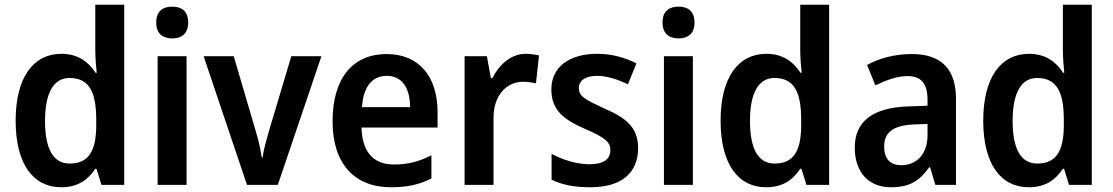

<svg xmlns="http://www.w3.org/2000/svg" viewBox="-20 -780 4696 810"><path d="M238 10C308 10 351 -21 382 -68H387L408 0H504V-760H382V-567C382 -540 385 -500 388 -473H383C352 -521 307 -553 239 -553C121 -553 46 -454 46 -271C46 -88 120 10 238 10ZM274 -90C205 -90 170 -151 170 -270C170 -386 205 -451 273 -451C357 -451 386 -391 386 -274V-253C386 -143 354 -90 274 -90Z M707 -752C667 -752 639 -733 639 -685C639 -638 667 -618 707 -618C746 -618 774 -638 774 -685C774 -733 746 -752 707 -752ZM767 -543H645V0H767Z M1022 0H1152L1336 -543H1209L1114 -225C1104 -190 1091 -145 1088 -116H1084C1080 -150 1068 -197 1058 -230L966 -543H839Z M1611 -552C1470 -552 1383 -452 1383 -268C1383 -89 1476 10 1629 10C1701 10 1750 -2 1800 -27V-125C1747 -98 1701 -86 1642 -86C1554 -86 1508 -140 1505 -242H1826V-307C1826 -458 1747 -552 1611 -552ZM1612 -460C1678 -460 1710 -406 1710 -328H1507C1513 -416 1551 -460 1612 -460Z M2198 -553C2135 -553 2085 -506 2057 -450H2051L2034 -543H1940V0H2062V-280C2061 -381 2120 -435 2186 -435C2208 -435 2226 -432 2241 -428L2254 -546C2238 -550 2216 -553 2198 -553Z M2672 -155C2672 -243 2621 -282 2533 -321C2447 -360 2422 -374 2422 -409C2422 -440 2450 -460 2499 -460C2540 -460 2587 -445 2629 -424L2665 -513C2613 -538 2561 -553 2499 -553C2383 -553 2306 -498 2306 -403C2306 -317 2356 -277 2444 -238C2532 -200 2555 -181 2555 -147C2555 -109 2527 -87 2466 -87C2415 -87 2352 -106 2307 -131V-22C2352 0 2403 10 2471 10C2601 10 2672 -50 2672 -155Z M2843 -752C2803 -752 2775 -733 2775 -685C2775 -638 2803 -618 2843 -618C2882 -618 2910 -638 2910 -685C2910 -733 2882 -752 2843 -752ZM2903 -543H2781V0H2903Z M3212 10C3282 10 3325 -21 3356 -68H3361L3382 0H3478V-760H3356V-567C3356 -540 3359 -500 3362 -473H3357C3326 -521 3281 -553 3213 -553C3095 -553 3020 -454 3020 -271C3020 -88 3094 10 3212 10ZM3248 -90C3179 -90 3144 -151 3144 -270C3144 -386 3179 -451 3247 -451C3331 -451 3360 -391 3360 -274V-253C3360 -143 3328 -90 3248 -90Z M3827 -552C3754 -552 3689 -534 3638 -506L3673 -420C3719 -442 3765 -459 3809 -459C3863 -459 3893 -431 3893 -359V-334L3811 -331C3662 -326 3586 -268 3586 -157C3586 -53 3645 10 3738 10C3818 10 3859 -17 3900 -74H3904L3926 0H4013V-364C4013 -489 3950 -552 3827 -552ZM3836 -255 3893 -257V-209C3893 -128 3845 -83 3782 -83C3738 -83 3710 -108 3710 -161C3710 -219 3744 -251 3836 -255Z M4320 10C4390 10 4433 -21 4464 -68H4469L4490 0H4586V-760H4464V-567C4464 -540 4467 -500 4470 -473H4465C4434 -521 4389 -553 4321 -553C4203 -553 4128 -454 4128 -271C4128 -88 4202 10 4320 10ZM4356 -90C4287 -90 4252 -151 4252 -270C4252 -386 4287 -451 4355 -451C4439 -451 4468 -391 4468 -274V-253C4468 -143 4436 -90 4356 -90Z"/></svg>

Font: Noto Sans Thai Looped SemiCondensed SemiBold
Style: Regular
Weight: 600
Width: 4
Designer: Sasikarn Vongin, Ben Mitchell
Foundry: The Fontpad Ltd
Version: Version 1.001